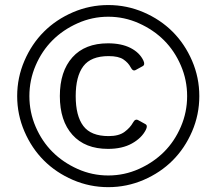

<svg xmlns="http://www.w3.org/2000/svg" viewBox="-20 -735 848 769"><path d="M48.8 -350.1Q48.8 -424.3 77.9 -491.7Q106.9 -559.1 155.8 -607.9Q204.6 -656.7 272 -685.8Q339.4 -714.8 413.6 -714.8Q487.8 -714.8 555.2 -685.8Q622.6 -656.7 671.4 -607.9Q720.2 -559.1 749.3 -491.7Q778.3 -424.3 778.3 -350.1Q778.3 -275.9 749.3 -208.5Q720.2 -141.1 671.4 -92.3Q622.6 -43.5 555.2 -14.4Q487.8 14.6 413.6 14.6Q339.4 14.6 272 -14.4Q204.6 -43.5 155.8 -92.3Q106.9 -141.1 77.9 -208.5Q48.8 -275.9 48.8 -350.1ZM97.7 -350.1Q97.7 -285.6 122.8 -227.3Q147.9 -168.9 190.2 -126.7Q232.4 -84.5 290.8 -58.3Q349.1 -32.2 413.6 -32.2Q478 -32.2 536.4 -58.3Q594.7 -84.5 637 -126.7Q679.2 -168.9 704.3 -227.3Q729.5 -285.6 729.5 -350.1Q729.5 -414.6 704.3 -472.9Q679.2 -531.2 637 -573.5Q594.7 -615.7 536.4 -641.8Q478 -668 413.6 -668Q349.1 -668 290.8 -641.8Q232.4 -615.7 190.2 -573.5Q147.9 -531.2 122.8 -472.9Q97.7 -414.6 97.7 -350.1ZM219.7 -350.1Q219.7 -449.2 270 -505.4Q320.3 -561.5 412.6 -561.5Q466.3 -561.5 502.7 -543Q539.1 -524.4 554.2 -492.7Q562 -476.1 551.8 -470.2L523.4 -454.6Q512.2 -448.2 503.4 -465.3Q494.1 -483.4 474.6 -496.8Q455.1 -510.3 415 -510.3Q344.2 -510.3 313.7 -469.7Q283.2 -429.2 283.2 -350.1Q283.2 -271 313.7 -230.5Q344.2 -189.9 415 -189.9Q456.1 -189.9 478.8 -206.8Q501.5 -223.6 512.7 -244.1Q521.5 -260.3 533.2 -253.9L562.5 -237.8Q572.8 -231.9 564 -214.8Q547.4 -182.1 508.5 -160.4Q469.7 -138.7 412.6 -138.7Q320.8 -138.7 270.3 -194.8Q219.7 -251 219.7 -350.1Z"/></svg>

Font: Istok Web
Style: Italic
Weight: 400
Italic angle: -13°
Designer: Andrey V. Panov
Foundry: Andrey V. Panov
Version: Version 1.0.2g